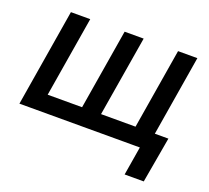

<svg xmlns="http://www.w3.org/2000/svg" viewBox="-118 -676 1069 981"><g transform="rotate(20 416.5 -186.0)"><path d="M108.4 -529.3H213.4L141.1 -92.3H328.1L400.4 -529.3H503.9L431.2 -92.3H618.7L690.9 -529.3H795.9L708.5 0H21ZM649.9 156.2 675.8 0H637.7L652.8 -92.3H797.4L753.9 156.2Z"/></g></svg>

Font: Inter 24pt Medium
Style: Italic
Weight: 500
Italic angle: -9.3988°
Designer: Rasmus Andersson
Foundry: rsms
Version: Version 4.001;git-66647c0bb